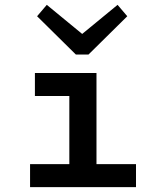

<svg xmlns="http://www.w3.org/2000/svg" viewBox="-20 -772 654 792"><path d="M104 0V-95H266V-376H124V-471H378V-95H541V0ZM465 -752 505 -705 345 -547H293L133 -705L173 -752L319 -632Z"/></svg>

Font: Intel One Mono Medium
Style: Regular
Weight: 500
Monospace: yes
Designer: Fred Shallcrass
Foundry: Frere-Jones Type LLC
Version: Version 1.400;hotconv 1.1.0;makeotfexe 2.6.0;FJTRelease1.4